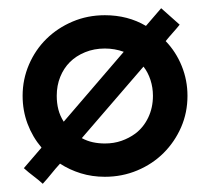

<svg xmlns="http://www.w3.org/2000/svg" viewBox="-20 -421 511 467"><path d="M126 -23Q115 -11 105 1.5Q95 14 84 26Q73 16 61 7Q49 -2 38 -12Q49 -25 59.5 -37Q70 -49 81 -62Q59 -88 47 -120Q35 -152 35 -188Q35 -228 50.5 -264Q66 -300 93 -326.5Q120 -353 156.5 -368.5Q193 -384 235 -384Q263 -384 288 -377.5Q313 -371 335 -358Q344 -369 353.5 -379.5Q363 -390 372 -401Q383 -391 394.5 -381Q406 -371 417 -361Q409 -351 400 -341Q391 -331 383 -321Q408 -295 422 -260.5Q436 -226 436 -188Q436 -147 420.5 -111.5Q405 -76 378 -49Q351 -22 314 -6.5Q277 9 235 9Q204 9 176.5 0.5Q149 -8 126 -23ZM179 -85Q192 -78 206 -75Q220 -72 235 -72Q257 -72 275.5 -78.5Q294 -85 309 -96Q329 -111 340.5 -135Q352 -159 352 -188Q352 -208 346 -226.5Q340 -245 329 -259ZM118 -188Q118 -170 122 -154.5Q126 -139 135 -125Q172 -168 208 -210Q244 -252 281 -295Q270 -299 258.5 -301Q247 -303 235 -303Q209 -303 187 -294Q165 -285 150 -270Q135 -255 126.5 -234Q118 -213 118 -188Z"/></svg>

Font: Josefin Slab
Style: Bold
Weight: 700
Designer: Santiago Orozco
Foundry: Typemade
Version: Version 2.000